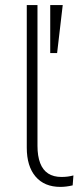

<svg xmlns="http://www.w3.org/2000/svg" viewBox="-20 -725 315 753"><path d="M217 8Q154 8 119.5 -32.5Q85 -73 85 -146V-705H127V-153Q127 -113 137.5 -85.5Q148 -58 169 -44.5Q190 -31 221 -31Q234 -31 245.5 -32.5Q257 -34 268 -37L265 2Q252 5 240 6.5Q228 8 217 8ZM177 -517V-705H226L204 -517Z"/></svg>

Font: Nunito Sans 12pt ExtraLight 12pt ExtraLight
Style: Regular
Weight: 250
Version: Version 3.101;gftools[0.9.27]